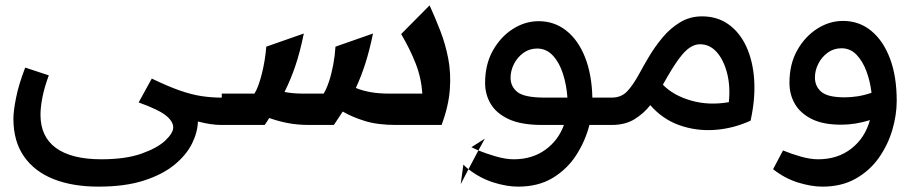

<svg xmlns="http://www.w3.org/2000/svg" viewBox="-20 -466 3434 716"><path d="M347 230Q251 230 180 202Q109 174 69.5 117.5Q30 61 30 -23Q30 -52 40 -102Q50 -152 74 -214L162 -185Q146 -142 138.5 -104.5Q131 -67 131 -38Q131 44 189 86Q247 128 358 128Q448 128 507.5 107Q567 86 596.5 58Q626 30 626 9Q626 -13 599 -35Q572 -57 497 -84L546 -173Q606 -144 650.5 -128.5Q695 -113 732 -107.5Q769 -102 805 -102H807V0H805Q767 0 718 -13Q717 27 696 69.5Q675 112 630.5 148.5Q586 185 516 207.5Q446 230 347 230Z M807 0V-117H929Q944 -141 956.5 -191Q969 -241 973 -292L1113 -341Q1099 -272 1081.5 -220.5Q1064 -169 1041 -123Q1072 -117 1107 -117H1187Q1197 -133 1206.5 -161Q1216 -189 1222.5 -223.5Q1229 -258 1231 -292L1371 -341Q1358 -278 1342.5 -229.5Q1327 -181 1307 -138Q1358 -117 1428 -117H1555Q1551 -176 1530 -229.5Q1509 -283 1476 -339L1582 -446Q1603 -400 1622 -351Q1641 -302 1651.5 -248Q1662 -194 1657.5 -132.5Q1653 -71 1627 0H1457Q1388 0 1340 -15Q1292 -30 1258 -50Q1250 -38 1242 -25.5Q1234 -13 1225 0H1135Q1088 0 1051 -7.5Q1014 -15 984 -26Q977 -14 967 0Z M1912 230Q1870 230 1820.5 214.5Q1771 199 1727 165L1764 95Q1750 89 1738 83L1788 51L1764 95Q1796 108 1831.5 118Q1867 128 1896 128Q1964 128 2013 93Q2062 58 2083 0H2002Q1924 0 1877.5 -21.5Q1831 -43 1810 -78.5Q1789 -114 1789 -156Q1789 -226 1818 -277.5Q1847 -329 1892.5 -358Q1938 -387 1989 -387Q2047 -387 2091.5 -352Q2136 -317 2161.5 -253Q2187 -189 2189 -102H2259V0H2178Q2163 59 2129.5 111.5Q2096 164 2042 197Q1988 230 1912 230ZM2012 -102H2096Q2093 -147 2080 -189Q2067 -231 2042.5 -258Q2018 -285 1983 -285Q1954 -285 1931.5 -268.5Q1909 -252 1896.5 -227Q1884 -202 1884 -176Q1884 -143 1910 -122.5Q1936 -102 2012 -102ZM1708 148Q1717 157 1727 165L1698 221Z M2259 0V-102H2261Q2296 -102 2318 -124.5Q2340 -147 2365 -193Q2380 -221 2401.5 -257Q2423 -293 2451.5 -327Q2480 -361 2516.5 -383Q2553 -405 2598 -405Q2655 -405 2697 -375Q2739 -345 2763.5 -291.5Q2788 -238 2792.5 -167.5Q2797 -97 2779 -16Q2713 14 2644 18.5Q2575 23 2512.5 0.5Q2450 -22 2405 -74Q2382 -44 2347 -22Q2312 0 2261 0ZM2453 -152 2452 -150Q2491 -110 2557 -91Q2623 -72 2698 -85Q2704 -144 2691.5 -193Q2679 -242 2653 -271.5Q2627 -301 2590 -301Q2572 -301 2553 -289Q2534 -277 2510.5 -245Q2487 -213 2453 -152Z M3124 -388Q3184 -388 3229 -351Q3274 -314 3299 -247.5Q3324 -181 3324 -90Q3324 -37 3307.5 19Q3291 75 3257 123Q3223 171 3170.5 200.5Q3118 230 3047 230Q3005 230 2955.5 214.5Q2906 199 2863 165L2900 95Q2931 108 2966.5 118Q3002 128 3031 128Q3104 128 3155 88Q3206 48 3224 -18Q3170 -1 3117 -1Q3049 -1 3006.5 -22.5Q2964 -44 2944 -79Q2924 -114 2924 -157Q2924 -227 2953 -278.5Q2982 -330 3027.5 -359Q3073 -388 3124 -388ZM3019 -177Q3019 -144 3043 -123.5Q3067 -103 3130 -103Q3154 -103 3179 -107Q3204 -111 3230 -120Q3225 -163 3211 -200.5Q3197 -238 3174 -262Q3151 -286 3118 -286Q3089 -286 3066.5 -269.5Q3044 -253 3031.5 -228Q3019 -203 3019 -177Z"/></svg>

Font: Lexend SemiBold
Style: Regular
Weight: 600
Designer: Bonnie Shaver-Troup, Thomas Jockin
Foundry: Lexend
Version: Version 1.005; ttfautohint (v1.8.3)